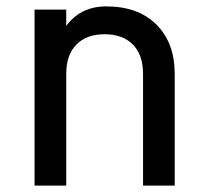

<svg xmlns="http://www.w3.org/2000/svg" viewBox="-20 -580 640 600"><path d="M88 0V-550H187V-499Q232 -560 312 -560Q412 -560 469 -503Q526 -446 526 -349V0H427V-349Q427 -409 395 -441Q363 -473 307 -473Q251 -473 219 -441Q187 -409 187 -349V0Z"/></svg>

Font: Tiny Medium
Style: Regular
Weight: 500
Monospace: yes
Designer: Philipp Nurullin, Konstantin Bulenkov
Foundry: JetBrains
Version: Version 2.251; ttfautohint (v1.8.4.7-5d5b)